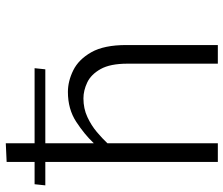

<svg xmlns="http://www.w3.org/2000/svg" viewBox="-76 -716 791 680"><g transform="rotate(-90 320.0 -375.5)"><path d="M87 0V-611H4L8 -649H87V-748L153 -751V-649H419L415 -611H153V-440H154Q184 -472 229 -501.5Q274 -531 335 -531Q373 -531 411.5 -512Q450 -493 475.5 -448Q501 -403 501 -324V0H435V-320Q435 -381 416 -415Q397 -449 368.5 -462.5Q340 -476 312 -476Q276 -476 246 -462Q216 -448 193 -428.5Q170 -409 153 -391V0Z"/></g></svg>

Font: Murecho Light
Style: Regular
Weight: 300
Designer: Neil Summerour
Foundry: Positype
Version: Version 1.010; ttfautohint (v1.8.3)